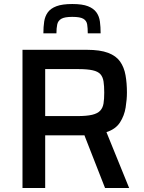

<svg xmlns="http://www.w3.org/2000/svg" viewBox="-20 -936 719 956"><path d="M92 0V-688H413Q478 -688 518 -673Q558 -658 578 -629.5Q598 -601 605 -561.5Q612 -522 612 -475Q612 -441 605.5 -400.5Q599 -360 577.5 -326.5Q556 -293 510 -278L623 0H503L393 -281L422 -266Q415 -263 405.5 -262.5Q396 -262 383 -262H205V0ZM205 -358H365Q412 -358 439 -364.5Q466 -371 479 -385Q492 -399 495.5 -421Q499 -443 499 -475Q499 -508 495.5 -530.5Q492 -553 480 -566.5Q468 -580 441.5 -586Q415 -592 369 -592H205ZM340 -916Q390 -916 418 -905Q446 -894 460 -874.5Q474 -855 477.5 -828.5Q481 -802 481 -770H417Q417 -796 414 -814.5Q411 -833 395 -842.5Q379 -852 340 -852Q302 -852 285.5 -842.5Q269 -833 265 -814.5Q261 -796 261 -770H196Q196 -802 200 -828.5Q204 -855 218 -874.5Q232 -894 261 -905Q290 -916 340 -916Z"/></svg>

Font: Saira Thin Medium
Style: Regular
Weight: 500
Version: Version 1.101